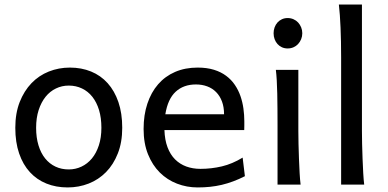

<svg xmlns="http://www.w3.org/2000/svg" viewBox="-20 -801 1683 833"><path d="M136.7 -246.6Q136.7 -204.1 147 -170.4Q157.2 -136.7 176 -113.5Q194.8 -90.3 220.7 -78.1Q246.6 -65.9 278.3 -65.9Q307.6 -65.9 333.5 -78.1Q359.4 -90.3 378.7 -113.5Q397.9 -136.7 408.9 -170.4Q419.9 -204.1 419.9 -246.6Q419.9 -289.6 409.7 -323.5Q399.4 -357.4 380.6 -381.1Q361.8 -404.8 335.7 -417.2Q309.6 -429.7 278.3 -429.7Q248.5 -429.7 222.7 -417.2Q196.8 -404.8 177.7 -381.1Q158.7 -357.4 147.7 -323.5Q136.7 -289.6 136.7 -246.6ZM46.4 -246.6Q46.4 -309.6 65.4 -358.2Q84.5 -406.7 116.7 -440.2Q148.9 -473.6 191.9 -490.7Q234.9 -507.8 283.2 -507.8Q333.5 -507.8 375.2 -490.7Q417 -473.6 447 -440.2Q477.1 -406.7 493.7 -358.2Q510.3 -309.6 510.3 -246.6Q510.3 -183.6 491.2 -135.3Q472.2 -86.9 439.9 -54.2Q407.7 -21.5 364.7 -4.6Q321.8 12.2 273.4 12.2Q223.1 12.2 181.4 -4.6Q139.6 -21.5 109.6 -54.2Q79.6 -86.9 63 -135.3Q46.4 -183.6 46.4 -246.6Z M693.4 -236.8Q694.8 -193.8 706.8 -162.1Q718.8 -130.4 739.5 -109.6Q760.3 -88.9 788.3 -78.6Q816.4 -68.4 849.6 -68.4Q897 -68.4 942.4 -79.1Q987.8 -89.8 1032.7 -117.2L1042.5 -36.6Q1016.6 -23.4 991.7 -14.2Q966.8 -4.9 941.9 1Q917 6.8 891.4 9.5Q865.7 12.2 837.4 12.2Q790.5 12.2 748 -4.2Q705.6 -20.5 673.3 -52.5Q641.1 -84.5 622.1 -131.8Q603 -179.2 603 -241.7Q603 -302.2 619.4 -351.3Q635.7 -400.4 666 -435.3Q696.3 -470.2 739.7 -489Q783.2 -507.8 837.4 -507.8Q877.4 -507.8 908.2 -498.3Q939 -488.8 961.4 -471.9Q983.9 -455.1 999 -432.6Q1014.2 -410.2 1023.2 -384.3Q1032.2 -358.4 1036.1 -330.3Q1040 -302.2 1040 -274.9V-255.9Q1040 -243.7 1039.6 -236.8ZM830.1 -434.6Q776.4 -434.6 742.2 -403.1Q708 -371.6 697.3 -305.2H952.1Q952.1 -336.4 943.1 -360.6Q934.1 -384.8 917.7 -401.4Q901.4 -418 878.9 -426.3Q856.4 -434.6 830.1 -434.6Z M1167 -656.7Q1167 -670.4 1171.4 -682.4Q1175.8 -694.3 1183.8 -703.4Q1191.9 -712.4 1203.1 -717.5Q1214.4 -722.7 1228 -722.7Q1241.7 -722.7 1253.4 -717.5Q1265.1 -712.4 1273.4 -703.4Q1281.7 -694.3 1286.6 -682.4Q1291.5 -670.4 1291.5 -656.7Q1291.5 -643.1 1286.6 -631.1Q1281.7 -619.1 1273.4 -610.1Q1265.1 -601.1 1253.4 -595.9Q1241.7 -590.8 1228 -590.8Q1214.4 -590.8 1203.1 -595.9Q1191.9 -601.1 1183.8 -610.1Q1175.8 -619.1 1171.4 -631.1Q1167 -643.1 1167 -656.7ZM1274.4 -231.9Q1274.4 -208.5 1275.1 -176.5Q1275.9 -144.5 1277.1 -111.8Q1278.3 -79.1 1280 -49.3Q1281.7 -19.5 1284.2 0H1184.1V-258.8Q1184.1 -294.4 1183.8 -329.1Q1183.6 -363.8 1182.9 -394.8Q1182.1 -425.8 1180.7 -452.4Q1179.2 -479 1176.8 -498H1274.4Z M1550.3 -231.9Q1550.3 -208.5 1551 -176.8Q1551.8 -145 1553 -112.3Q1554.2 -79.6 1555.9 -49.8Q1557.6 -20 1560.1 0H1460V-551.8Q1460 -623 1457.5 -680.9Q1455.1 -738.8 1450.2 -781.2H1550.3Z"/></svg>

Font: Andika New Basic
Style: Regular
Weight: 400
Designer: Victor Gaultney, Annie Olsen, Julie Remington, Don Collingsworth, Eric Hays
Foundry: SIL International
Version: Version 5.500